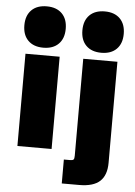

<svg xmlns="http://www.w3.org/2000/svg" viewBox="-64 -855 771 1093"><g transform="rotate(5 321.5 -308.5)"><path d="M61 0V-527.3H256.3V0ZM158.7 -570.3Q103 -570.3 71.8 -601.6Q40.5 -632.8 40.5 -688.5Q40.5 -744.1 71.8 -775.4Q103 -806.6 158.7 -806.6Q214.4 -806.6 245.6 -775.4Q276.9 -744.1 276.9 -688.5Q276.9 -632.8 245.6 -601.6Q214.4 -570.3 158.7 -570.3ZM331.1 190.4V53.7H366.7Q382.3 53.7 386.7 48.3Q391.1 43 391.1 26.4V-527.3H586.4V50.3Q586.4 121.1 548.8 155.8Q511.2 190.4 430.7 190.4ZM490.2 -570.3Q434.6 -570.3 403.3 -601.6Q372.1 -632.8 372.1 -688.5Q372.1 -744.1 403.3 -775.4Q434.6 -806.6 490.2 -806.6Q545.9 -806.6 577.1 -775.4Q608.4 -744.1 608.4 -688.5Q608.4 -632.8 577.1 -601.6Q545.9 -570.3 490.2 -570.3Z"/></g></svg>

Font: Schibsted Grotesk Black
Style: Regular
Weight: 900
Designer: Bakken & Baeck AS, Henrik Kongsvoll
Foundry: Schibsted ASA
Version: Version 1.100;gftools[0.9.25]